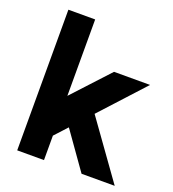

<svg xmlns="http://www.w3.org/2000/svg" viewBox="-129 -799 810 898"><g transform="rotate(20 276.5 -350.0)"><path d="M58 0H191.3V-121.7L248.3 -183.7L378.3 0H543.3L339.7 -284.3L537.3 -500H358L191.3 -319.7V-700H58Z"/></g></svg>

Font: Unageo Variable
Style: Regular
Weight: 300
Designer: Richard Sepsi
Foundry: Richard Sepsi
Version: Version 2.200